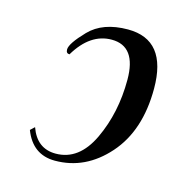

<svg xmlns="http://www.w3.org/2000/svg" viewBox="-80 -562 642 653"><g transform="rotate(15 240.5 -236.0)"><path d="M168 11.7Q89.4 11.7 59.1 -67.4L73.7 -81.1Q98.1 -12.2 164.1 -12.2Q246.1 -12.2 290.8 -106.9Q335.4 -201.7 335.4 -317.9Q335.4 -436 249 -436Q173.3 -436 122.6 -350.6Q110.4 -350.6 110.4 -364.7Q110.4 -385.7 157.7 -434.8Q205.1 -483.9 293.5 -483.9Q430.7 -483.9 430.7 -312Q430.7 -164.1 353 -76.2Q275.4 11.7 168 11.7Z"/></g></svg>

Font: Kelvinch
Style: Italic
Weight: 400
Italic angle: -10°
Designer: Paul James Miller
Foundry: High-Logic / Made with FontCreator
Version: Version 3.40;July 22, 2017;FontCreator 11.0.0.2388 64-bit